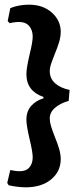

<svg xmlns="http://www.w3.org/2000/svg" viewBox="-20 -674 361 822"><path d="M193 -167Q193 -153 198 -135.5Q203 -118 214 -90Q227 -58 233.5 -35.5Q240 -13 240 7Q240 60 199 94Q158 128 90 128Q69 128 46.5 124.5Q24 121 17 119L11 109L24 54Q28 55 41 57Q54 59 65 59Q92 59 106 42.5Q120 26 120 -1Q120 -23 107 -77Q93 -137 93 -161Q93 -197 113 -220Q133 -243 166 -253V-259Q93 -284 93 -357Q93 -382 107 -442Q120 -494 120 -517Q120 -545 105 -562.5Q90 -580 62 -580Q51 -580 38 -578Q25 -576 21 -575L13 -584L24 -639Q26 -640 36 -643.5Q46 -647 64 -650.5Q82 -654 104 -654Q164 -654 202 -620Q240 -586 240 -538Q240 -517 233 -493.5Q226 -470 213 -439Q211 -434 202 -410Q193 -386 193 -370Q193 -338 216 -317.5Q239 -297 278 -289L274 -242Q238 -232 215.5 -212.5Q193 -193 193 -167Z"/></svg>

Font: Sahitya
Style: Bold
Weight: 700
Designer: Juan Pablo del Peral
Foundry: Juan Pablo del Peral (http://www.huertatipografica.com)
Version: Version 1.001;PS 001.000;hotconv 1.0.70;makeotf.lib2.5.58329